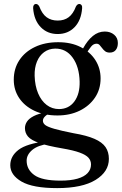

<svg xmlns="http://www.w3.org/2000/svg" viewBox="-20 -690 610 962"><path d="M348.5 -22.5Q285.5 -35 252.5 -44.5Q219.5 -54 207.2 -63.2Q195 -72.5 195 -85Q195 -95.5 203.8 -105Q212.5 -114.5 229 -122.5L215.5 -128.5Q173.5 -121 149.2 -108.5Q125 -96 115 -80.5Q105 -65 105 -48Q105 -24 120.2 -6Q135.5 12 175.8 26.2Q216 40.5 292 53.5Q348 63 379.2 74.5Q410.5 86 423.2 100.2Q436 114.5 436 134Q436 159 419 177.2Q402 195.5 368.2 205.2Q334.5 215 283 215Q190.5 215 152 187.2Q113.5 159.5 113.5 115Q113.5 85 141.8 61.2Q170 37.5 225 30.5L213 17.5Q113.5 29.5 72.5 61Q31.5 92.5 31.5 138Q31.5 187 88 219.8Q144.5 252.5 266.5 252.5Q392 252.5 458.8 211.5Q525.5 170.5 525.5 106Q525.5 71.5 508.8 47Q492 22.5 453 5.5Q414 -11.5 348.5 -22.5ZM380 -422 408.5 -415.5Q424.5 -441.5 436.2 -456.2Q448 -471 463.5 -471Q473 -471 479.2 -464.2Q485.5 -457.5 491.8 -448.8Q498 -440 506.8 -433.2Q515.5 -426.5 530 -426.5Q549.5 -426.5 560 -439.5Q570.5 -452.5 570.5 -474.5Q570.5 -500.5 551.8 -516.2Q533 -532 505 -532Q472.5 -532 445.5 -510Q418.5 -488 396.5 -448ZM484 -297Q484 -348 457.8 -389Q431.5 -430 384 -454.2Q336.5 -478.5 271.5 -478.5Q205 -478.5 154.8 -454.5Q104.5 -430.5 76.8 -388.2Q49 -346 49 -290.5Q49 -239 76.2 -198.5Q103.5 -158 152.8 -134.8Q202 -111.5 268 -111.5Q330 -111.5 378.8 -135.2Q427.5 -159 455.8 -200.8Q484 -242.5 484 -297ZM256.5 -446.5Q311 -447 344 -401.2Q377 -355.5 379 -281.5Q380.5 -219.5 352.8 -181.8Q325 -144 276 -143.5Q241 -143.5 214 -164Q187 -184.5 171 -222.2Q155 -260 153.5 -310.5Q152.5 -350 164.8 -380.5Q177 -411 200.8 -428.5Q224.5 -446 256.5 -446.5ZM269 -587Q302 -587 324.2 -603.8Q346.5 -620.5 360.5 -657.5Q367.5 -670 377 -670Q384 -670 388.2 -664.5Q392.5 -659 391.5 -649Q387 -588.5 353.8 -554Q320.5 -519.5 269 -519.5Q217.5 -519.5 184 -554Q150.5 -588.5 146 -649Q145.5 -659 149.5 -664.5Q153.5 -670 160.5 -670Q170 -670 177 -657.5Q191 -620 213.8 -603.5Q236.5 -587 269 -587Z"/></svg>

Font: Fraunces
Style: Regular
Weight: 400
Version: Version 1.000;[b76b70a41]